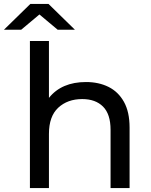

<svg xmlns="http://www.w3.org/2000/svg" viewBox="-60 -949 761 969"><path d="M594 0H498V-294Q498 -373 460 -411Q422 -449 355 -449Q281 -449 234 -405.5Q187 -362 187 -273V0H91V-742H187V-455Q251 -535 374 -535Q438 -535 487.5 -510.5Q537 -486 565.5 -435Q594 -384 594 -305ZM318 -799H231L139 -876L47 -799H-40L93 -929H185Z"/></svg>

Font: Argentum Novus
Style: Regular
Weight: 400
Designer: Julieta Ulanovsky
Foundry: Julieta Ulanovsky
Version: Version 7.20;July 27, 2021;FontCreator 13.0.0.2683 64-bit